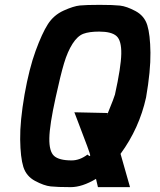

<svg xmlns="http://www.w3.org/2000/svg" viewBox="-20 -770 658 790"><path d="M271 0Q216 0 188.5 -3Q161 -6 124.5 -25.5Q88 -45 76 -83.5Q64 -122 63 -196.5Q62 -271 81 -381Q100 -488 126.5 -560.5Q153 -633 177 -670.5Q201 -708 242 -726.5Q283 -745 309 -747.5Q335 -750 388 -750Q390 -750 391 -750Q446 -750 473.5 -747Q501 -744 537.5 -724.5Q574 -705 586 -666.5Q598 -628 599 -553.5Q600 -479 581 -369Q553 -242 476 -137L515 0H383L375 -34Q318 0 271 0ZM275 -110Q308 -110 340 -134Q352 -123 351 -132Q351 -139 302 -266Q294 -287 286 -308L423 -305L419 -293Q420 -297 433 -328Q446 -359 453 -381Q478 -494 479 -548.5Q480 -603 459.5 -621.5Q439 -640 388 -640Q347 -640 323 -631Q299 -622 278.5 -590Q258 -558 243.5 -509.5Q229 -461 209 -369Q184 -256 183 -201.5Q182 -147 202.5 -128.5Q223 -110 275 -110Z"/></svg>

Font: Hermit
Style: Bold Italic
Weight: 700
Italic angle: -10°
Designer: Pablo Caro
Version: Version 2.000;PS 002.000;hotconv 1.0.88;makeotf.lib2.5.64775